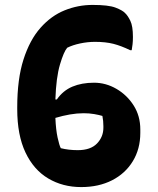

<svg xmlns="http://www.w3.org/2000/svg" viewBox="-20 -740 640 780"><path d="M356 -720Q421 -720 449.5 -709Q478 -698 488 -687Q499 -677 509.5 -655.5Q520 -634 520 -590Q520 -573 518.5 -560Q517 -547 515 -536H509Q472 -554 440.5 -562Q409 -570 366 -570Q336 -570 305.5 -563.5Q275 -557 253 -546Q239 -530 223.5 -477.5Q208 -425 205 -336H211Q236 -372 274 -388Q312 -404 362 -404Q410 -404 453 -379Q496 -354 523 -311.5Q550 -269 550 -214V-200Q550 -135 519.5 -85Q489 -35 435 -7.5Q381 20 310 20Q235 20 176 -15Q117 -50 83.5 -120.5Q50 -191 50 -297V-304Q50 -419 75.5 -498.5Q101 -578 144.5 -627Q188 -676 242.5 -698Q297 -720 356 -720ZM227 -138Q259 -130 296 -130Q348 -130 374 -157Q400 -184 400 -221V-228Q400 -249 396 -269Q383 -273 363 -276.5Q343 -280 320 -280Q293 -280 264 -275Q235 -270 205 -261Q207 -213 214 -181Q221 -149 227 -138Z"/></svg>

Font: Recursive Sn Csl St XBd
Style: Regular
Weight: 800
Version: Version 1.085;hotconv 1.1.0;makeotfexe 2.6.0; ttfautohint (v